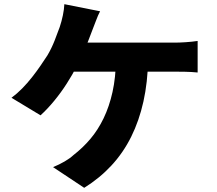

<svg xmlns="http://www.w3.org/2000/svg" viewBox="-20 -840 1040 919"><path d="M459 -786Q449 -767 440 -742.5Q431 -718 424 -701Q415 -676 402 -643.5Q389 -611 374.5 -579.5Q360 -548 347 -522Q327 -483 299.5 -440Q272 -397 239.5 -357.5Q207 -318 174 -288L35 -372Q62 -392 86.5 -417Q111 -442 133 -470Q155 -498 173.5 -525Q192 -552 207 -575Q227 -609 241.5 -646Q256 -683 266 -711Q275 -738 281 -767Q287 -796 288 -820ZM292 -636Q310 -636 343.5 -636Q377 -636 420 -636Q463 -636 511 -636Q559 -636 606.5 -636Q654 -636 696.5 -636Q739 -636 771 -636Q803 -636 819 -636Q838 -636 869 -638Q900 -640 926 -644V-493Q896 -496 866 -496.5Q836 -497 819 -497Q800 -497 760 -497Q720 -497 667.5 -497Q615 -497 557.5 -497Q500 -497 446 -497Q392 -497 348.5 -497Q305 -497 281 -497ZM689 -556Q687 -446 666.5 -354Q646 -262 608 -185.5Q570 -109 513.5 -48Q457 13 383 59L234 -40Q263 -52 289 -67Q315 -82 332 -98Q376 -132 412.5 -175Q449 -218 476 -274Q503 -330 518.5 -399.5Q534 -469 535 -556Z"/></svg>

Font: Noto Sans SC ExtraBold
Style: Regular
Weight: 800
Designer: Ryoko NISHIZUKA 西塚涼子 (kana, bopomofo & ideographs); Paul D. Hunt (Latin, Greek & Cyrillic); Sandoll Communications 산돌커뮤니
Foundry: Adobe
Version: Version 2.004-H2;hotconv 1.0.118;makeotfexe 2.5.65603